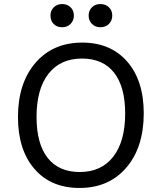

<svg xmlns="http://www.w3.org/2000/svg" viewBox="-20 -921 801 951"><path d="M288 -786Q262 -786 246 -802Q230 -818 230 -844Q230 -869 246.5 -885Q263 -901 288 -901Q313 -901 329.5 -885Q346 -869 346 -844Q346 -819 329.5 -802.5Q313 -786 288 -786ZM477 -786Q452 -786 435.5 -802.5Q419 -819 419 -844Q419 -869 435.5 -885Q452 -901 477 -901Q503 -901 519.5 -885Q536 -869 536 -844Q536 -819 519.5 -802.5Q503 -786 477 -786ZM374 10Q232 10 150.5 -84.5Q69 -179 69 -341Q69 -509 155.5 -609.5Q242 -710 387 -710Q528 -710 610 -616Q692 -522 692 -360Q692 -191 605.5 -90.5Q519 10 374 10ZM375 -69Q482 -69 541 -145Q600 -221 600 -359Q600 -491 545 -561Q490 -631 386 -631Q279 -631 220 -555.5Q161 -480 161 -342Q161 -209 216 -139Q271 -69 375 -69Z"/></svg>

Font: Solway
Style: Regular
Weight: 400
Designer: Mariya V. Pigoulevskaya
Foundry: The Northern Block Ltd.
Version: Version 1.000;hotconv 1.0.109;makeotfexe 2.5.65596